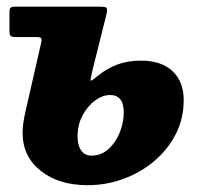

<svg xmlns="http://www.w3.org/2000/svg" viewBox="-20 -540 623 578"><path d="M57 -205.5 104 -411.5Q106.5 -422.5 103.5 -425.5Q100.5 -428.5 88 -428.5H28.5Q15.5 -428.5 12 -431.8Q8.5 -435 8.5 -447.5V-504Q8.5 -514.5 12.5 -517.2Q16.5 -520 26.5 -520H278.5Q298 -520 301 -516Q304 -512 300 -495L260 -335Q251 -298 253.2 -297Q255.5 -296 275.5 -312.5Q303.5 -335 334.5 -346.2Q365.5 -357.5 404 -357.5Q465.5 -357.5 499.2 -326Q533 -294.5 533 -238.5Q533 -183.5 509.5 -137Q486 -90.5 445.2 -55.8Q404.5 -21 352.5 -1.8Q300.5 17.5 243.5 17.5Q157 17.5 102.5 -25.8Q48 -69 48 -140Q48 -155.5 50.5 -172Q53 -188.5 57 -205.5ZM213.5 -128.5Q213.5 -102.5 224.5 -87Q235.5 -71.5 255 -71.5Q285 -71.5 307 -91.8Q329 -112 340.8 -141.8Q352.5 -171.5 352.5 -200.5Q352.5 -229 341.8 -241.5Q331 -254 311.5 -254Q289.5 -254 266.8 -237.8Q244 -221.5 228.8 -193.2Q213.5 -165 213.5 -128.5Z"/></svg>

Font: Besley* Heavy
Style: Italic
Weight: 800
Italic angle: -13°
Designer: Owen Earl
Foundry: indestructible type*
Version: Version 3.000; ttfautohint (v1.8.3)